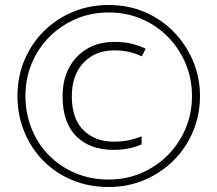

<svg xmlns="http://www.w3.org/2000/svg" viewBox="-20 -808 872 770"><path d="M416 -58Q336 -58 269 -86Q202 -114 153 -164Q104 -214 77 -280.5Q50 -347 50 -423Q50 -501 78.5 -568Q107 -635 157.5 -684.5Q208 -734 274 -761Q340 -788 416 -788Q495 -788 562 -759Q629 -730 678.5 -678.5Q728 -627 755 -561.5Q782 -496 782 -423Q782 -347 754 -280.5Q726 -214 675.5 -164Q625 -114 558.5 -86Q492 -58 416 -58ZM416 -88Q487 -88 548 -114.5Q609 -141 654.5 -187.5Q700 -234 725 -294.5Q750 -355 750 -423Q750 -491 725 -551.5Q700 -612 655 -658.5Q610 -705 549 -731.5Q488 -758 416 -758Q345 -758 284.5 -732Q224 -706 178.5 -660.5Q133 -615 107.5 -554Q82 -493 82 -423Q82 -355 106 -294Q130 -233 174.5 -187Q219 -141 280.5 -114.5Q342 -88 416 -88ZM434 -207Q341 -207 286 -261.5Q231 -316 231 -422Q231 -488 257 -536.5Q283 -585 329.5 -612.5Q376 -640 438 -640Q479 -640 508.5 -632.5Q538 -625 564 -613L549 -582Q525 -593 499 -599.5Q473 -606 438 -606Q362 -606 315 -556.5Q268 -507 268 -422Q268 -332 314.5 -286Q361 -240 435 -240Q468 -240 493.5 -245Q519 -250 548 -261V-229Q523 -218 495.5 -212.5Q468 -207 434 -207Z"/></svg>

Font: Noto Sans Malayalam UI ExtraLight
Style: Regular
Weight: 200
Designer: Jelle Bosma - Monotype Design Team
Foundry: Monotype Imaging Inc.
Version: Version 2.104; ttfautohint (v1.8.4.7-5d5b)